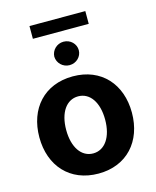

<svg xmlns="http://www.w3.org/2000/svg" viewBox="-130 -977 875 1076"><g transform="rotate(-15 307.0 -438.5)"><path d="M307 11C472 11 575 -105 575 -271C575 -437 472 -553 307 -553C141 -553 38 -437 38 -271C38 -105 141 11 307 11ZM146 -814H470V-888H146ZM194 -272C194 -373 239 -437 307 -437C375 -437 420 -373 420 -272C420 -171 375 -106 307 -106C239 -106 194 -171 194 -272ZM236 -686C237 -649 268 -618 307 -618C347 -618 378 -649 378 -686C378 -723 347 -754 307 -754C268 -754 237 -723 236 -686Z"/></g></svg>

Font: Wafeq
Style: Bold
Weight: 700
Designer: Rasmus Andersson & Azza Alameddine
Foundry: Google & TypeTogether
Version: Version 3.000;FEAKit 1.0